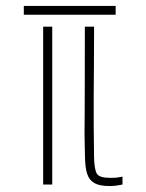

<svg xmlns="http://www.w3.org/2000/svg" viewBox="-20 -620 492 645"><path d="M391.5 0Q382 2 370.8 3.5Q359.5 5 348 5Q314.5 5 297 -5Q279.5 -15 272.8 -36.2Q266 -57.5 265.5 -92.5Q265 -123 264.5 -139.8Q264 -156.5 264 -169.8Q264 -183 264.2 -201.8Q264.5 -220.5 264.5 -255.2Q264.5 -290 264.8 -349.5Q265 -409 265 -504V-530.5H296V-504Q296 -445.5 295.5 -395.8Q295 -346 294.8 -298.5Q294.5 -251 294.8 -200.5Q295 -150 296 -91Q297 -51 305.2 -36.8Q313.5 -22.5 350 -22.5Q365.5 -22.5 373.2 -23.5Q381 -24.5 391.5 -26.5ZM125 0V-530.5H155.5V0ZM60 -570.5V-600H368.5V-570.5Z"/></svg>

Font: Big Shoulders Stencil Display ExtraLight
Style: Regular
Weight: 250
Designer: Patric King
Foundry: XO Type Co
Version: Version 2.001